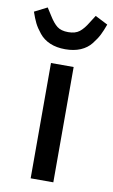

<svg xmlns="http://www.w3.org/2000/svg" viewBox="-121 -805 503 851"><g transform="rotate(10 131.0 -379.5)"><path d="M-34 -730 23 -759 44 -726Q63 -695 81 -681Q99 -667 131 -667Q163 -667 181.5 -681.5Q200 -696 218 -726L239 -759L296 -730Q286 -702 276 -682Q266 -662 247.5 -638.5Q229 -615 199.5 -602.5Q170 -590 131 -590Q92 -590 62.5 -602.5Q33 -615 14 -638.5Q-5 -662 -14.5 -681.5Q-24 -701 -34 -730ZM80 0V-519H182V0Z"/></g></svg>

Font: Anuphan Medium
Style: Regular
Weight: 500
Designer: Mike Abbink, Paul van der Laan, Pieter van Rosmalen, Mint Tantisuwanna
Foundry: Bold Monday; Cadson Demak
Version: Version 3.002;hotconv 1.0.109;makeotfexe 2.5.65596